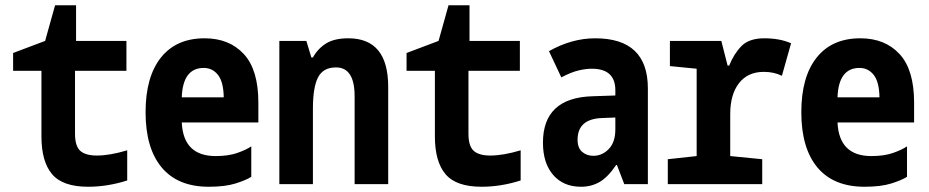

<svg xmlns="http://www.w3.org/2000/svg" viewBox="-20 -702 3540 732"><path d="M465 -14V-129Q399 -109 349 -109Q306 -109 286 -127Q266 -145 266 -192V-432H462V-546H270V-682H190L152 -546L30 -500V-432H138V-182Q138 -86 178.5 -38Q219 10 316 10Q390 10 465 -14Z M938 -28V-144Q919 -131 885 -119Q851 -107 802 -107Q679 -107 673 -235H965V-311Q965 -436 909.5 -496Q854 -556 760 -556Q652 -556 593.5 -482.5Q535 -409 535 -274Q535 -137 596.5 -63.5Q658 10 776 10Q838 10 878 -2.5Q918 -15 938 -28ZM757 -443Q790 -443 811 -416.5Q832 -390 833 -331H673Q677 -443 757 -443Z M1173 0V-288Q1173 -369 1192.5 -407Q1212 -445 1261 -445Q1332 -445 1332 -335V0H1460V-371Q1460 -556 1308 -556Q1255 -556 1223.5 -536.5Q1192 -517 1173 -483H1167L1148 -546H1045V0Z M1965 -14V-129Q1899 -109 1849 -109Q1806 -109 1786 -127Q1766 -145 1766 -192V-432H1962V-546H1770V-682H1690L1652 -546L1530 -500V-432H1638V-182Q1638 -86 1678.5 -38Q1719 10 1816 10Q1890 10 1965 -14Z M2182 -169Q2182 -249 2276 -252L2326 -254V-209Q2326 -160 2301 -134Q2276 -108 2242 -108Q2217 -108 2199.5 -123Q2182 -138 2182 -169ZM2329 -73H2332L2360 0H2450V-365Q2450 -556 2249 -556Q2160 -556 2073 -507L2120 -407Q2158 -427 2186 -433.5Q2214 -440 2236 -440Q2326 -440 2326 -358V-338L2238 -335Q2050 -329 2050 -158Q2050 -80 2089 -35Q2128 10 2195 10Q2235 10 2266.5 -8.5Q2298 -27 2329 -73Z M2886 0V-95L2764 -107V-267Q2764 -342 2797.5 -385Q2831 -428 2892 -428Q2931 -428 2961 -413L2996 -537Q2953 -556 2894 -556Q2836 -556 2807 -526.5Q2778 -497 2760 -452H2754L2730 -546H2534V-450L2636 -440V-107L2526 -95V0Z M3438 -28V-144Q3419 -131 3385 -119Q3351 -107 3302 -107Q3179 -107 3173 -235H3465V-311Q3465 -436 3409.5 -496Q3354 -556 3260 -556Q3152 -556 3093.5 -482.5Q3035 -409 3035 -274Q3035 -137 3096.5 -63.5Q3158 10 3276 10Q3338 10 3378 -2.5Q3418 -15 3438 -28ZM3257 -443Q3290 -443 3311 -416.5Q3332 -390 3333 -331H3173Q3177 -443 3257 -443Z"/></svg>

Font: Noto Sans Mono UI Condensed
Style: Bold
Weight: 700
Width: 3
Designer: Monotype Design team
Foundry: Monotype Imaging Inc.
Version: 1.000